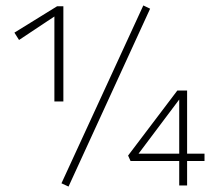

<svg xmlns="http://www.w3.org/2000/svg" viewBox="-20 -682 792 706"><path d="M180 -309V-634L202 -636L50 -535L33 -562L190 -659H213V-309ZM232 4 206 -8 507 -662 532 -650ZM451 -110 632 -349H668V0H639V-336H654L482 -107L467 -117H732V-90H460Z"/></svg>

Font: Ysabeau ExtraLight
Style: Regular
Weight: 250
Designer: Christian Thalmann (Catharsis Fonts)
Version: Version 2.002